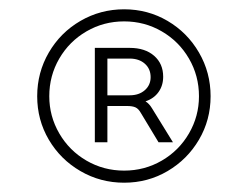

<svg xmlns="http://www.w3.org/2000/svg" viewBox="-20 -740 533 413"><path d="M408 -533Q408 -577 386.5 -614Q365 -651 328 -672.5Q291 -694 247 -694Q203 -694 166 -672.5Q129 -651 107.5 -614Q86 -577 86 -533Q86 -490 107.5 -453Q129 -416 166 -394.5Q203 -373 247 -373Q291 -373 328 -394.5Q365 -416 386.5 -453Q408 -490 408 -533ZM433 -533Q433 -482 408 -439.5Q383 -397 340.5 -372Q298 -347 247 -347Q196 -347 153 -372Q110 -397 85 -439.5Q60 -482 60 -533Q60 -584 85 -627Q110 -670 153 -695Q196 -720 247 -720Q298 -720 340.5 -695Q383 -670 408 -627Q433 -584 433 -533ZM352 -434H321L283 -497Q278 -506 271.5 -509Q265 -512 253 -512H211V-434H184V-637H259Q292 -637 311.5 -620Q331 -603 331 -575Q331 -556 321 -542Q311 -528 293 -522Q301 -517 307 -507ZM304 -574Q304 -592 291.5 -603Q279 -614 259 -614H211V-535H259Q279 -535 291.5 -546Q304 -557 304 -574Z"/></svg>

Font: Goli
Style: Regular
Weight: 400
Designer: jaikishan Patel
Foundry: MagicType
Version: Version 1.000